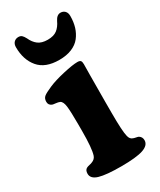

<svg xmlns="http://www.w3.org/2000/svg" viewBox="-182 -753 687 826"><g transform="rotate(-30 162.0 -340.0)"><path d="M163.6 -518.6Q94.2 -518.6 61.3 -557.9Q28.3 -597.2 28.3 -659.2Q28.3 -674.8 36.9 -683.6Q45.4 -692.4 59.1 -692.4Q69.3 -692.4 75.7 -686.8Q82 -681.2 88.4 -668.9Q99.1 -645 116.5 -631.8Q133.8 -618.7 163.6 -618.7Q193.4 -618.7 210.2 -631.6Q227.1 -644.5 238.3 -668.9Q250 -692.4 268.1 -692.4Q281.7 -692.4 290 -683.6Q298.3 -674.8 298.3 -659.2Q298.3 -629.4 290.8 -604.7Q283.2 -580.1 267.8 -560.3Q252.4 -540.5 225.8 -529.5Q199.2 -518.6 163.6 -518.6ZM94.7 -205.6V-236.8Q94.7 -302.2 91.3 -328.4Q87.9 -354.5 75.7 -360.4Q67.9 -363.8 55.4 -365Q43 -366.2 39.6 -367.7Q23.9 -374 23.9 -390.6Q23.9 -406.7 33.9 -415.3Q43.9 -423.8 74.7 -437Q105 -450.2 153.3 -461.2Q201.7 -472.2 225.1 -472.2Q236.8 -472.2 241 -467.3Q245.1 -462.4 245.1 -450.2Q245.1 -443.8 244.4 -396.5Q243.7 -349.1 243.7 -266.1V-209.5Q243.7 -116.7 250.5 -91.3Q254.4 -72.8 268.6 -68.4Q273.4 -66.4 281.5 -64.9Q289.6 -63.5 293.9 -61.5Q307.6 -53.2 307.6 -36.6Q307.6 -11.7 273.9 -0.2Q240.2 11.2 165.5 11.2Q90.3 11.2 56.6 1.2Q22.9 -8.8 22.9 -33.7Q22.9 -52.2 35.2 -58.1Q39.6 -60.5 48.8 -62.5Q58.1 -64.5 62 -66.4Q79.1 -72.3 84.5 -87.9Q94.7 -118.7 94.7 -205.6Z"/></g></svg>

Font: Cooper*
Style: Bold
Weight: 700
Designer: Owen Earl
Foundry: indestructible type*
Version: Version 0.001